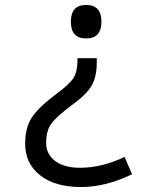

<svg xmlns="http://www.w3.org/2000/svg" viewBox="-20 -566 640 778"><path d="M329.1 -410.2Q267.1 -410.2 267.1 -478Q267.1 -545.9 329.1 -545.9Q391.1 -545.9 391.1 -478Q391.1 -410.2 329.1 -410.2ZM372.1 -330.1V-312Q372.1 -253.9 350.3 -217.5Q328.6 -181.2 271 -140.1Q208 -92.8 187.5 -64.5Q167 -36.1 167 13.2Q167 58.6 203.4 86.2Q239.7 113.8 304.2 113.8Q392.6 113.8 484.9 69.8L515.1 140.1Q408.2 191.9 309.1 191.9Q203.1 191.9 142.6 144.3Q82 96.7 82 17.1Q82 -48.3 108.2 -88.9Q134.3 -129.4 204.1 -182.1Q262.2 -224.6 278.1 -250.7Q293.9 -276.9 293.9 -320.8V-330.1Z"/></svg>

Font: WenQuanYi Micro Hei Mono
Style: Regular
Weight: 400
Foundry: Ascender Corporation
Version: Version 0.2.0-beta